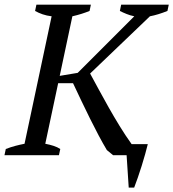

<svg xmlns="http://www.w3.org/2000/svg" viewBox="-26 -683 763 845"><path d="M507.3 -662.6H716.8L710.9 -634.8Q669.9 -618.2 633.8 -611.3L370.6 -359.4Q387.7 -328.1 408.2 -290Q428.7 -252 451.9 -210.9Q475.1 -169.9 500.5 -128.4Q525.9 -86.9 553.2 -48.8H624.5Q620.1 -30.3 613 -5.1Q606 20 597.7 46.6Q589.4 73.2 580.6 98.4Q571.8 123.5 564.5 142.6H540.5L531.2 0H471.7L444.3 -22.5Q426.8 -51.8 408 -87.2Q389.2 -122.6 370.4 -160.6Q351.6 -198.7 332.5 -238.5Q313.5 -278.3 295.4 -316.9H230L173.3 -50.3Q193.4 -46.4 210 -41Q226.6 -35.6 239.3 -27.3L233.4 0H-6.3L-0.5 -27.3Q21 -35.6 41.5 -41Q62 -46.4 82 -50.3L201.2 -611.3Q179.7 -613.8 161.4 -620.1Q143.1 -626.5 128.4 -634.8L134.3 -662.6H374L368.2 -634.8Q352.5 -628.4 333.3 -622.3Q314 -616.2 292.5 -611.3L236.8 -349.1L315.9 -362.3L564.9 -611.3Q546.4 -615.2 530.8 -621.6Q515.1 -627.9 501.5 -634.8Z"/></svg>

Font: PT Astra Serif
Style: Italic
Weight: 400
Italic angle: -16°
Designer: A.Korolkova, I. Chaeva
Foundry: ParaType Ltd
Version: Version 1.001